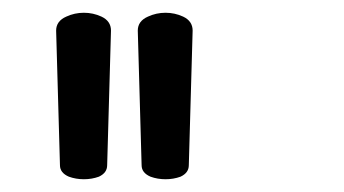

<svg xmlns="http://www.w3.org/2000/svg" viewBox="-20 -751 540 301"><path d="M212 -725Q225 -731 239.5 -731Q254 -731 267 -725Q282 -718 282 -703L276 -492Q276 -480 263 -474Q252 -470 239.5 -470Q227 -470 216 -474Q202 -480 202 -492L196 -703Q196 -718 212 -725ZM84 -725Q97 -731 111.5 -731Q126 -731 139 -725Q154 -718 154 -703L148 -492Q148 -480 135 -474Q124 -470 111.5 -470Q99 -470 88 -474Q74 -480 74 -492L68 -703Q68 -718 84 -725Z"/></svg>

Font: Moon Stars Kai HW
Style: Bold
Weight: 700
Designer: GuiWonder
Version: Version 1.101